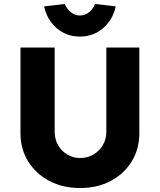

<svg xmlns="http://www.w3.org/2000/svg" viewBox="-20 -940 804 966"><path d="M383 6Q296 6 228.5 -29.5Q161 -65 122 -127.5Q83 -190 83 -269V-701H255V-278Q255 -240 272 -210Q289 -180 318.5 -162.5Q348 -145 383 -145Q420 -145 450 -162.5Q480 -180 497.5 -210Q515 -240 515 -278V-701H681V-269Q681 -190 642.5 -127.5Q604 -65 537 -29.5Q470 6 383 6ZM382 -756Q314 -756 265 -798.5Q216 -841 202 -908L306 -920Q316 -895 336.5 -878.5Q357 -862 382 -862Q408 -862 428 -878.5Q448 -895 458 -920L562 -908Q548 -841 499 -798.5Q450 -756 382 -756Z"/></svg>

Font: Readex Pro
Style: Bold
Weight: 700
Designer: Bonnie Shaver-Troup, Thomas Jockin
Foundry: Lexend
Version: Version 1.203; ttfautohint (v1.8.3)